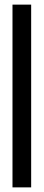

<svg xmlns="http://www.w3.org/2000/svg" viewBox="-20 -680 189 830"><path d="M34 130V-660H114.7V130Z"/></svg>

Font: Bricolage Grotesque 96pt ExtraBold Condensed
Style: Regular
Weight: 800
Width: 3
Version: Version 1.001;gftools[0.9.33.dev8+g029e19f]